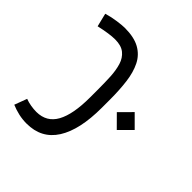

<svg xmlns="http://www.w3.org/2000/svg" viewBox="-106 -610 1080 1080"><g transform="rotate(-45 434.0 -70.0)"><path d="M381.3 147.9 452.6 77.1 523.9 147.9 452.6 219.2ZM476.1 0H410.2Q234.9 0 141.4 -59.3Q47.9 -118.7 47.9 -236.3Q47.9 -269 54.9 -300.3Q62 -331.5 74.2 -360.4L148.9 -332.5Q141.1 -312 137.2 -288.6Q133.3 -265.1 133.3 -243.7Q133.8 -163.1 202.1 -125.5Q270.5 -87.9 405.3 -87.9H472.7Q522.9 -87.9 569.8 -90.3Q616.7 -92.8 654.1 -104.2Q691.4 -115.7 713.4 -142.8Q735.4 -169.9 735.4 -218.8Q735.4 -262.7 717.8 -340.8L797.9 -360.4Q809.1 -323.7 814.5 -284.2Q819.8 -244.6 819.8 -226.1Q819.8 -152.3 794.7 -107.2Q769.5 -62 723.4 -39.1Q677.2 -16.1 614.3 -8.1Q551.3 0 476.1 0Z"/></g></svg>

Font: Vazir FD-WOL-UI
Style: Regular-FD-WOL-UI
Weight: 400
Designer: Saber Rastikerdar
Foundry: Saber Rastikerdar
Version: Version 30.1.0